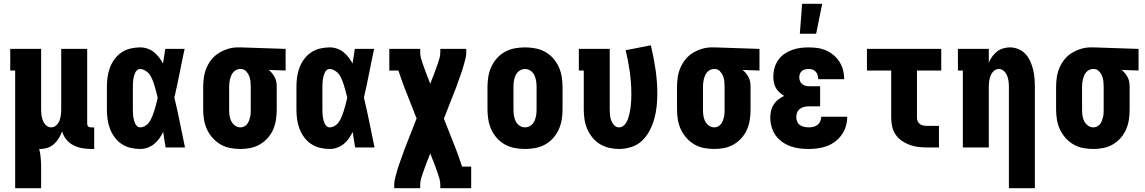

<svg xmlns="http://www.w3.org/2000/svg" viewBox="-20 -778 6040 1013"><path d="M60 215V-406H34V-520H197V-200Q197 -185 199 -170Q201 -155 206.5 -141Q212 -127 223.5 -116.5Q235 -106 250 -106Q265 -106 276.5 -116.5Q288 -127 293.5 -141Q299 -155 301 -170Q303 -185 303 -200V-520H440V-126Q440 -122 441 -118Q442 -114 445 -111Q448 -108 452 -107Q456 -106 460 -106H477V8H460Q436 8 412 3.5Q388 -1 366.5 -12Q345 -23 329.5 -42.5Q314 -62 308 -85Q301 -66 290.5 -49Q280 -32 265.5 -18.5Q251 -5 231.5 1.5Q212 8 192 8H187Q193 32 195 57Q197 82 197 107V215Z M720 8Q694 8 668.5 2Q643 -4 621.5 -18.5Q600 -33 584.5 -54Q569 -75 560 -99Q551 -123 547.5 -148.5Q544 -174 544 -200V-320Q544 -346 547.5 -371.5Q551 -397 560 -421Q569 -445 584.5 -466Q600 -487 621.5 -501.5Q643 -516 668.5 -522Q694 -528 720 -528Q739 -528 758 -521.5Q777 -515 792 -503Q807 -491 819 -475.5Q831 -460 840 -443Q843 -462 846 -481.5Q849 -501 852 -520H954Q940 -456 927.5 -391.5Q915 -327 900 -263Q916 -198 929 -132Q942 -66 956 0H854Q850 -20 847 -40.5Q844 -61 841 -82Q832 -64 820.5 -47.5Q809 -31 793.5 -18.5Q778 -6 759 1Q740 8 720 8ZM720 -106Q732 -106 743 -112Q754 -118 762 -127Q770 -136 775.5 -147Q781 -158 785.5 -169.5Q790 -181 793.5 -192.5Q797 -204 800.5 -216Q804 -228 806.5 -239.5Q809 -251 812 -263Q809 -275 806 -286.5Q803 -298 800 -309Q797 -320 793.5 -331.5Q790 -343 785.5 -354Q781 -365 775.5 -375.5Q770 -386 761.5 -394Q753 -402 742 -408Q731 -414 720 -414Q710 -414 703 -407.5Q696 -401 692.5 -392.5Q689 -384 686.5 -375Q684 -366 683 -357Q682 -348 681.5 -338.5Q681 -329 681 -320V-200Q681 -191 681.5 -181.5Q682 -172 683 -163Q684 -154 686.5 -145Q689 -136 692.5 -127.5Q696 -119 703 -112.5Q710 -106 720 -106Z M1249 8Q1222 8 1195 3Q1168 -2 1144.5 -15.5Q1121 -29 1102.5 -49.5Q1084 -70 1072.5 -94.5Q1061 -119 1056.5 -146Q1052 -173 1052 -200V-320Q1052 -346 1056 -372Q1060 -398 1070.5 -422Q1081 -446 1097.5 -466Q1114 -486 1136.5 -499.5Q1159 -513 1184 -520.5Q1209 -528 1235 -528H1250L1487 -520V-406L1398 -409Q1408 -401 1416 -391Q1424 -381 1430 -369.5Q1436 -358 1438 -345.5Q1440 -333 1440 -320V-200Q1440 -173 1436 -146.5Q1432 -120 1421.5 -95.5Q1411 -71 1393 -50.5Q1375 -30 1352 -16.5Q1329 -3 1302.5 2.5Q1276 8 1249 8ZM1249 -106Q1259 -106 1268 -110.5Q1277 -115 1283.5 -123Q1290 -131 1293.5 -140.5Q1297 -150 1299.5 -160Q1302 -170 1302.5 -180Q1303 -190 1303 -200V-320Q1303 -335 1301.5 -349.5Q1300 -364 1294.5 -377.5Q1289 -391 1278.5 -402Q1268 -413 1253 -414H1246Q1236 -414 1226.5 -409Q1217 -404 1210.5 -396.5Q1204 -389 1200 -379.5Q1196 -370 1193.5 -360Q1191 -350 1190 -340Q1189 -330 1189 -320V-200Q1189 -184 1191 -168.5Q1193 -153 1200 -139Q1207 -125 1220 -115.5Q1233 -106 1249 -106Z M1720 8Q1694 8 1668.5 2Q1643 -4 1621.5 -18.5Q1600 -33 1584.5 -54Q1569 -75 1560 -99Q1551 -123 1547.5 -148.5Q1544 -174 1544 -200V-320Q1544 -346 1547.5 -371.5Q1551 -397 1560 -421Q1569 -445 1584.5 -466Q1600 -487 1621.5 -501.5Q1643 -516 1668.5 -522Q1694 -528 1720 -528Q1739 -528 1758 -521.5Q1777 -515 1792 -503Q1807 -491 1819 -475.5Q1831 -460 1840 -443Q1843 -462 1846 -481.5Q1849 -501 1852 -520H1954Q1940 -456 1927.5 -391.5Q1915 -327 1900 -263Q1916 -198 1929 -132Q1942 -66 1956 0H1854Q1850 -20 1847 -40.5Q1844 -61 1841 -82Q1832 -64 1820.5 -47.5Q1809 -31 1793.5 -18.5Q1778 -6 1759 1Q1740 8 1720 8ZM1720 -106Q1732 -106 1743 -112Q1754 -118 1762 -127Q1770 -136 1775.5 -147Q1781 -158 1785.5 -169.5Q1790 -181 1793.5 -192.5Q1797 -204 1800.5 -216Q1804 -228 1806.5 -239.5Q1809 -251 1812 -263Q1809 -275 1806 -286.5Q1803 -298 1800 -309Q1797 -320 1793.5 -331.5Q1790 -343 1785.5 -354Q1781 -365 1775.5 -375.5Q1770 -386 1761.5 -394Q1753 -402 1742 -408Q1731 -414 1720 -414Q1710 -414 1703 -407.5Q1696 -401 1692.5 -392.5Q1689 -384 1686.5 -375Q1684 -366 1683 -357Q1682 -348 1681.5 -338.5Q1681 -329 1681 -320V-200Q1681 -191 1681.5 -181.5Q1682 -172 1683 -163Q1684 -154 1686.5 -145Q1689 -136 1692.5 -127.5Q1696 -119 1703 -112.5Q1710 -106 1720 -106Z M2060 215V197Q2060 181 2064 165Q2068 149 2072 134Q2076 119 2081 103.5Q2086 88 2091.5 73Q2097 58 2102.5 43Q2108 28 2113 13L2178 -153L2113 -318Q2105 -340 2097 -362Q2089 -384 2082 -406H2034V-520H2197V-502Q2197 -485 2201.5 -469.5Q2206 -454 2211.5 -438.5Q2217 -423 2222.5 -408Q2228 -393 2234 -377Q2236 -373 2237.5 -368.5Q2239 -364 2241 -360L2250 -336L2259 -360Q2261 -364 2262.5 -368.5Q2264 -373 2266 -377Q2272 -393 2277.5 -408Q2283 -423 2288.5 -438.5Q2294 -454 2298.5 -469.5Q2303 -485 2303 -502V-520H2440V-502Q2440 -486 2436 -470Q2432 -454 2428 -439Q2424 -424 2419 -408.5Q2414 -393 2408.5 -378Q2403 -363 2397.5 -348Q2392 -333 2387 -318L2322 -152L2387 13Q2395 35 2403 57Q2411 79 2418 101H2466V215H2303V197Q2303 180 2298.5 164.5Q2294 149 2288.5 133.5Q2283 118 2277.5 103Q2272 88 2266 72Q2264 68 2262.5 63.5Q2261 59 2259 55L2250 31L2241 55Q2239 59 2237.5 63.5Q2236 68 2234 72Q2228 88 2222.5 103Q2217 118 2211.5 133.5Q2206 149 2201.5 164.5Q2197 180 2197 197V215Z M2750 8Q2723 8 2696 3Q2669 -2 2645 -15Q2621 -28 2602.5 -48.5Q2584 -69 2572.5 -94Q2561 -119 2556.5 -146Q2552 -173 2552 -200V-320Q2552 -347 2556.5 -374Q2561 -401 2572.5 -426Q2584 -451 2602.5 -471.5Q2621 -492 2645 -505Q2669 -518 2696 -523Q2723 -528 2750 -528Q2777 -528 2804 -523Q2831 -518 2855 -505Q2879 -492 2897.5 -471.5Q2916 -451 2927.5 -426Q2939 -401 2943.5 -374Q2948 -347 2948 -320V-200Q2948 -173 2943.5 -146Q2939 -119 2927.5 -94Q2916 -69 2897.5 -48.5Q2879 -28 2855 -15Q2831 -2 2804 3Q2777 8 2750 8ZM2750 -106Q2766 -106 2779.5 -115.5Q2793 -125 2799.5 -139Q2806 -153 2808.5 -168.5Q2811 -184 2811 -200V-320Q2811 -336 2808.5 -351.5Q2806 -367 2799.5 -381Q2793 -395 2779.5 -404.5Q2766 -414 2750 -414Q2734 -414 2720.5 -404.5Q2707 -395 2700.5 -381Q2694 -367 2691.5 -351.5Q2689 -336 2689 -320V-200Q2689 -184 2691.5 -168.5Q2694 -153 2700.5 -139Q2707 -125 2720.5 -115.5Q2734 -106 2750 -106Z M3246 8Q3220 8 3194 2Q3168 -4 3145.5 -17.5Q3123 -31 3106 -52Q3089 -73 3078.5 -97Q3068 -121 3064 -147.5Q3060 -174 3060 -200V-406H3034V-520H3197V-200Q3197 -185 3198.5 -170.5Q3200 -156 3205 -142Q3210 -128 3220.5 -117Q3231 -106 3246 -106Q3259 -106 3269 -114Q3279 -122 3285 -133Q3291 -144 3295 -156Q3299 -168 3301.5 -180.5Q3304 -193 3306 -205.5Q3308 -218 3309 -230.5Q3310 -243 3310.5 -255.5Q3311 -268 3311 -280Q3311 -339 3303 -397.5Q3295 -456 3281 -513L3414 -539Q3429 -476 3438.5 -412Q3448 -348 3448 -283Q3448 -250 3444.5 -216.5Q3441 -183 3432 -151Q3423 -119 3407.5 -89Q3392 -59 3368 -36Q3344 -13 3311.5 -2.5Q3279 8 3246 8Z M3749 8Q3722 8 3695 3Q3668 -2 3644.5 -15.5Q3621 -29 3602.5 -49.5Q3584 -70 3572.5 -94.5Q3561 -119 3556.5 -146Q3552 -173 3552 -200V-320Q3552 -346 3556 -372Q3560 -398 3570.5 -422Q3581 -446 3597.5 -466Q3614 -486 3636.5 -499.5Q3659 -513 3684 -520.5Q3709 -528 3735 -528H3750L3987 -520V-406L3898 -409Q3908 -401 3916 -391Q3924 -381 3930 -369.5Q3936 -358 3938 -345.5Q3940 -333 3940 -320V-200Q3940 -173 3936 -146.5Q3932 -120 3921.5 -95.5Q3911 -71 3893 -50.5Q3875 -30 3852 -16.5Q3829 -3 3802.5 2.5Q3776 8 3749 8ZM3749 -106Q3759 -106 3768 -110.5Q3777 -115 3783.5 -123Q3790 -131 3793.5 -140.5Q3797 -150 3799.5 -160Q3802 -170 3802.5 -180Q3803 -190 3803 -200V-320Q3803 -335 3801.5 -349.5Q3800 -364 3794.5 -377.5Q3789 -391 3778.5 -402Q3768 -413 3753 -414H3746Q3736 -414 3726.5 -409Q3717 -404 3710.5 -396.5Q3704 -389 3700 -379.5Q3696 -370 3693.5 -360Q3691 -350 3690 -340Q3689 -330 3689 -320V-200Q3689 -184 3691 -168.5Q3693 -153 3700 -139Q3707 -125 3720 -115.5Q3733 -106 3749 -106Z M4248 8Q4223 8 4198.5 5Q4174 2 4150.5 -6.5Q4127 -15 4106.5 -29.5Q4086 -44 4072 -64Q4058 -84 4051 -108.5Q4044 -133 4044 -157Q4044 -175 4048 -193Q4052 -211 4062 -226.5Q4072 -242 4086.5 -253Q4101 -264 4117 -272Q4104 -280 4092.5 -290.5Q4081 -301 4073.5 -314Q4066 -327 4063 -342.5Q4060 -358 4060 -373Q4060 -396 4066 -418.5Q4072 -441 4085 -460Q4098 -479 4117 -492.5Q4136 -506 4157.5 -514Q4179 -522 4201.5 -525Q4224 -528 4247 -528Q4271 -528 4294.5 -524.5Q4318 -521 4339.5 -511.5Q4361 -502 4379 -486.5Q4397 -471 4409.5 -451Q4422 -431 4428 -408Q4434 -385 4434 -361V-360H4297Q4297 -371 4294 -381Q4291 -391 4284.5 -399Q4278 -407 4268 -410.5Q4258 -414 4247 -414Q4238 -414 4228.5 -412Q4219 -410 4211.5 -404Q4204 -398 4200.5 -389Q4197 -380 4197 -371Q4197 -361 4200.5 -351Q4204 -341 4212 -334.5Q4220 -328 4230 -325.5Q4240 -323 4250 -323H4307V-217H4250Q4237 -217 4224.5 -214.5Q4212 -212 4201.5 -204.5Q4191 -197 4186 -185Q4181 -173 4181 -160Q4181 -148 4186 -136.5Q4191 -125 4201 -118Q4211 -111 4223.5 -108.5Q4236 -106 4248 -106Q4260 -106 4272 -109Q4284 -112 4293.5 -119.5Q4303 -127 4308 -138.5Q4313 -150 4313 -162H4450Q4450 -137 4443 -113Q4436 -89 4422 -68.5Q4408 -48 4388 -32.5Q4368 -17 4345 -8Q4322 1 4297 4.5Q4272 8 4248 8ZM4200 -600 4212 -758H4318L4286 -600Z M4870 0Q4846 0 4823 -3Q4800 -6 4778.5 -14Q4757 -22 4737.5 -35.5Q4718 -49 4705 -68.5Q4692 -88 4687 -111Q4682 -134 4682 -157V-406H4554V-520H4946V-406H4818V-157Q4818 -147 4822 -138Q4826 -129 4833.5 -123.5Q4841 -118 4850.5 -116Q4860 -114 4870 -114H4934V0Z M5303 215V-320Q5303 -335 5301 -350Q5299 -365 5293.5 -379Q5288 -393 5276.5 -403.5Q5265 -414 5250 -414Q5235 -414 5223.5 -403.5Q5212 -393 5206.5 -379Q5201 -365 5199 -350Q5197 -335 5197 -320V0H5060V-406H5034V-520H5197V-447Q5204 -464 5214.5 -479Q5225 -494 5239.5 -505.5Q5254 -517 5272 -522.5Q5290 -528 5308 -528Q5331 -528 5353 -519Q5375 -510 5390.5 -493Q5406 -476 5415.5 -455Q5425 -434 5430.5 -411.5Q5436 -389 5438 -366Q5440 -343 5440 -320V215Z M5749 8Q5722 8 5695 3Q5668 -2 5644.5 -15.5Q5621 -29 5602.5 -49.5Q5584 -70 5572.5 -94.5Q5561 -119 5556.5 -146Q5552 -173 5552 -200V-320Q5552 -346 5556 -372Q5560 -398 5570.5 -422Q5581 -446 5597.5 -466Q5614 -486 5636.5 -499.5Q5659 -513 5684 -520.5Q5709 -528 5735 -528H5750L5987 -520V-406L5898 -409Q5908 -401 5916 -391Q5924 -381 5930 -369.5Q5936 -358 5938 -345.5Q5940 -333 5940 -320V-200Q5940 -173 5936 -146.5Q5932 -120 5921.5 -95.5Q5911 -71 5893 -50.5Q5875 -30 5852 -16.5Q5829 -3 5802.5 2.5Q5776 8 5749 8ZM5749 -106Q5759 -106 5768 -110.5Q5777 -115 5783.5 -123Q5790 -131 5793.5 -140.5Q5797 -150 5799.5 -160Q5802 -170 5802.5 -180Q5803 -190 5803 -200V-320Q5803 -335 5801.5 -349.5Q5800 -364 5794.5 -377.5Q5789 -391 5778.5 -402Q5768 -413 5753 -414H5746Q5736 -414 5726.5 -409Q5717 -404 5710.5 -396.5Q5704 -389 5700 -379.5Q5696 -370 5693.5 -360Q5691 -350 5690 -340Q5689 -330 5689 -320V-200Q5689 -184 5691 -168.5Q5693 -153 5700 -139Q5707 -125 5720 -115.5Q5733 -106 5749 -106Z"/></svg>

Font: Iosevka Curly Slab Heavy
Style: Regular
Weight: 900
Monospace: yes
Designer: Belleve Invis
Foundry: Belleve Invis
Version: Version 22.1.2; ttfautohint (v1.8.4)